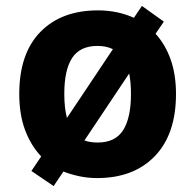

<svg xmlns="http://www.w3.org/2000/svg" viewBox="-20 -591 659 648"><path d="M574 -274Q574 -138 502.5 -64Q431 10 308 10Q277 10 248.5 4Q220 -2 194 -12L161 37L86 -14L119 -63Q84 -100 64.5 -152.5Q45 -205 45 -274Q45 -410 116 -483Q187 -556 311 -556Q376 -556 432 -531L459 -571L533 -518L505 -477Q538 -441 556 -390Q574 -339 574 -274ZM197 -274Q197 -226 206 -193L361 -425Q339 -436 309 -436Q250 -436 223.5 -395.5Q197 -355 197 -274ZM422 -274Q422 -313 416 -343L265 -117Q283 -110 310 -110Q369 -110 395.5 -151.5Q422 -193 422 -274Z"/></svg>

Font: Noto Sans Bamum
Style: Bold
Weight: 700
Designer: Monotype Design Team
Foundry: Monotype Imaging Inc.
Version: Version 2.002; ttfautohint (v1.8.4.7-5d5b)